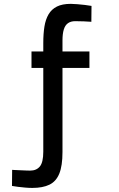

<svg xmlns="http://www.w3.org/2000/svg" viewBox="-20 -717 600 971"><path d="M143.3 233.4Q126.6 233.4 107.2 231.7Q87.9 230.1 70.5 227.8Q53 225.6 40.6 223.3L41.4 142Q45.4 142.4 57.4 142.9Q69.4 143.4 84.1 144.1Q98.8 144.8 112.1 145.3Q125.5 145.8 132.6 145.8Q164.4 145.8 181.7 124.7Q198.9 103.7 198.9 50V-373.3H139.3V-456.8H198.9V-499.4Q198.9 -546 204.7 -582.5Q210.6 -619.1 225.7 -644.7Q240.8 -670.3 267.9 -683.9Q295 -697.5 337.8 -697.5Q352.3 -697.5 371.1 -695.8Q389.8 -694.2 409.1 -692Q428.4 -689.7 442.8 -687.1L442 -606.8Q427.6 -608.1 404 -609Q380.4 -609.9 360.4 -609.9Q338.1 -609.9 323.7 -599.7Q309.3 -589.5 302.7 -568Q296 -546.5 296 -512.2V-456.8H432.3V-373.3H296V51.8Q296 121.4 279.9 161Q263.8 200.6 230 217Q196.2 233.4 143.3 233.4Z"/></svg>

Font: TitilliumWeb ExtraLight
Style: Regular
Weight: 400
Designer: Mohamed Gaber, Accademia di Belle Arti di Urbino and others
Foundry: Kief Type Foundry, Accademia di Belle Arti di Urbino and others
Version: Version 3.000; ttfautohint (v1.8.2)